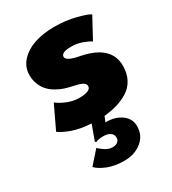

<svg xmlns="http://www.w3.org/2000/svg" viewBox="-160 -508 728 813"><g transform="rotate(-30 204.0 -102.0)"><path d="M233 -422.5Q288.5 -422.5 337.2 -410Q386 -397.5 399.5 -387.5L345 -286.5Q331.5 -296 306.2 -305Q281 -314 253.5 -314Q204.5 -314 204.5 -292Q204.5 -271.5 268.5 -260Q403.5 -233 403.5 -134.5Q403.5 -97 388.5 -69Q373.5 -41 347.2 -25Q321 -9 292.5 -0.8Q264 7.5 230 10.5L219 36.5Q264 35 295.8 57.2Q327.5 79.5 327.5 116.5Q327.5 162.5 293.2 190Q259 217.5 208.5 217.5Q162 217.5 127.2 203.5Q92.5 189.5 77 172.5L132 110.5Q143.5 123 160.2 133Q177 143 194 143Q209.5 143 218.8 135.5Q228 128 228 115Q228 99.5 215 91Q202 82.5 183 82.5Q154 82.5 144.5 89.5L139.5 84.5L166.5 11Q111.5 8 73.5 -6Q35.5 -20 18.5 -33.5L72 -146Q88.5 -132.5 117.5 -120.5Q146.5 -108.5 175 -108.5Q233 -108.5 233 -133.5Q233 -146 218.2 -153.2Q203.5 -160.5 170.5 -167Q153.5 -170.5 137.8 -175.8Q122 -181 103.5 -191.5Q85 -202 71.8 -215.8Q58.5 -229.5 49.5 -250.5Q40.5 -271.5 40.5 -297Q40.5 -337.5 68.5 -366.8Q96.5 -396 139 -409.2Q181.5 -422.5 233 -422.5Z"/></g></svg>

Font: League Spartan ExtraBold
Style: Regular
Weight: 800
Foundry: The League of Moveable Type
Version: Version 2.002